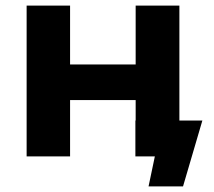

<svg xmlns="http://www.w3.org/2000/svg" viewBox="-20 -558 762 685"><path d="M75 0V-538H230V-328H464V-538H620V0H464V-201H230V0ZM510 107 540 -36 636 0H463V-128H702L633 107Z"/></svg>

Font: MOST Montserrat
Style: Bold
Weight: 700
Designer: Julieta Ulanovsky
Foundry: Julieta Ulanovsky
Version: Version 8.000;March 11, 2024;FontCreator 15.0.0.2926 64-bit